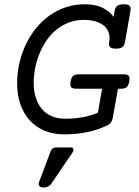

<svg xmlns="http://www.w3.org/2000/svg" viewBox="-20 -610 640 887"><path d="M331.1 -200.2Q314.5 -200.2 308.6 -207.5Q302.7 -214.8 306.2 -233.4Q309.6 -252 317.9 -259.3Q326.2 -266.6 342.8 -266.6H552.2Q568.8 -266.6 574.7 -259.3Q580.6 -252 577.1 -233.4Q573.7 -214.8 565.4 -207.5Q557.1 -200.2 540.5 -200.2H524.9L501 -65.4Q498.5 -53.7 492.7 -44.9Q486.8 -36.1 477.5 -31.7Q433.1 -9.8 382.3 0.5Q331.5 10.7 275.9 10.7Q226.1 10.7 186 -6.1Q146 -22.9 117.7 -53.7Q89.4 -84.5 74.2 -127.9Q59.1 -171.4 59.1 -224.6Q59.1 -271.5 69.3 -316.9Q79.6 -362.3 98.6 -403.1Q117.7 -443.8 145.3 -478Q172.9 -512.2 207.5 -537.4Q242.2 -562.5 283.7 -576.4Q325.2 -590.3 372.1 -590.3Q420.4 -590.3 453.1 -574.5Q485.8 -558.6 504.9 -532.2L509.3 -558.6Q512.2 -575.7 521.7 -583Q531.2 -590.3 551.8 -590.3Q572.3 -590.3 578.9 -583Q585.4 -575.7 582.5 -558.6L557.6 -417Q554.7 -399.9 545.4 -392.6Q536.1 -385.3 515.6 -385.3Q495.1 -385.3 488.3 -392.6Q481.4 -399.9 484.4 -417Q488.3 -439 482.7 -457.5Q477.1 -476.1 462.2 -489.5Q447.3 -502.9 423.3 -510.5Q399.4 -518.1 366.7 -518.1Q329.6 -518.1 297.9 -505.9Q266.1 -493.7 240.5 -472.9Q214.8 -452.1 195.3 -423.8Q175.8 -395.5 162.6 -363Q149.4 -330.6 142.6 -295.9Q135.7 -261.2 135.7 -227.1Q135.7 -188 145.8 -157.5Q155.8 -127 174.3 -105.5Q192.9 -84 220 -72.8Q247.1 -61.5 281.2 -61.5Q322.8 -61.5 360.1 -68.1Q397.5 -74.7 432.1 -89.4L451.7 -200.2ZM217.3 238.3Q211.9 246.6 202.1 251.5Q192.4 256.3 181.2 256.3Q167.5 256.3 161.9 249Q156.2 241.7 161.1 229L214.8 86.9Q217.8 79.1 223.9 75.2Q230 71.3 238.3 71.3H307.6Q317.4 71.3 319.1 78.6Q320.8 85.9 314 96.2Z"/></svg>

Font: Courier Prime
Style: Italic
Weight: 400
Monospace: yes
Designer: Alan Dague-Greene
Foundry: Quote-Unquote Apps
Version: Version 1.202